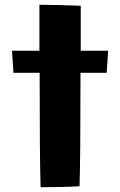

<svg xmlns="http://www.w3.org/2000/svg" viewBox="-20 -777 500 799"><path d="M145 -474H36L30 -566H144V-757Q220 -757 316 -753V-566H430L424 -474H315Q315 -116 311 -2Q251 2 149 2Q145 -110 145 -474Z"/></svg>

Font: Otomanopee One
Style: Regular
Weight: 400
Designer: Das Ende der Wildnis
Foundry: Gutenberg Labo
Version: Version 3.005